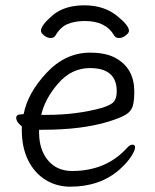

<svg xmlns="http://www.w3.org/2000/svg" viewBox="-20 -684 583 722"><path d="M134 -568Q134 -589 178 -626.5Q222 -664 297.5 -664Q373 -664 423 -622Q465 -588 465 -568Q465 -560 452.5 -550.5Q440 -541 427.5 -541Q415 -541 409 -551Q378 -605 299 -605Q261 -605 234 -593.5Q207 -582 189 -551Q183 -541 170.5 -541Q158 -541 146 -550.5Q134 -560 134 -568ZM60 -254 69 -255Q84 -334 155 -410Q226 -486 319 -486Q381 -486 418 -464Q485 -425 485 -340Q485 -306 479.5 -286Q474 -266 454 -253.5Q434 -241 389 -227Q289 -196 140 -196H127V-186Q127 -121 160.5 -81Q194 -41 251 -41Q377 -41 455 -125Q468 -140 478 -140Q488 -140 488 -129.5Q488 -119 473.5 -96Q459 -73 429 -46Q356 18 244 18Q193 18 151.5 -7.5Q110 -33 86 -81Q62 -129 62 -195V-209Q41 -225 41 -241Q41 -254 60 -254ZM155 -252Q267 -252 362 -278Q398 -289 408.5 -302Q419 -315 419 -341Q419 -428 318 -428Q249 -428 199 -370.5Q149 -313 135 -252Z"/></svg>

Font: QiushuiShotai
Style: Regular
Weight: 600
Designer: Fontworks Inc.
Foundry: Fontworks Inc.
Version: Version 1.250